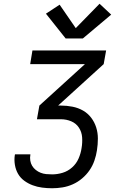

<svg xmlns="http://www.w3.org/2000/svg" viewBox="-20 -1004 640 1024"><path d="M258 0Q231 0 204.5 -3.5Q178 -7 154 -16Q130 -25 109.5 -40Q89 -55 76.5 -76.5Q64 -98 59.5 -124.5Q55 -151 59 -177Q59 -178 59.5 -179Q60 -180 60 -181H142Q142 -180 142 -179.5Q142 -179 142 -179Q139 -163 141.5 -147.5Q144 -132 151.5 -119.5Q159 -107 171 -97.5Q183 -88 197 -82.5Q211 -77 226.5 -75.5Q242 -74 258 -74Q286 -74 314 -82.5Q342 -91 364.5 -111Q387 -131 399 -158.5Q411 -186 415 -214Q420 -243 418 -271.5Q416 -300 401 -323Q386 -346 360 -357Q334 -368 305 -368H177L190 -441L433 -662H141L153 -735H546L533 -662L290 -441H305Q336 -441 366.5 -435Q397 -429 422.5 -414.5Q448 -400 466 -376.5Q484 -353 493 -324.5Q502 -296 502 -265Q502 -234 497 -202Q493 -175 483.5 -147.5Q474 -120 457.5 -96Q441 -72 418 -52.5Q395 -33 368 -21Q341 -9 313 -4.5Q285 0 258 0ZM330 -799 225 -931 298 -979 384 -854 511 -984 573 -926 422 -799Z"/></svg>

Font: Iosevka Curly Extended
Style: Italic
Weight: 400
Width: 7
Italic angle: -9°
Monospace: yes
Designer: Belleve Invis
Foundry: Belleve Invis
Version: Version 11.1.0; ttfautohint (v1.8.3)